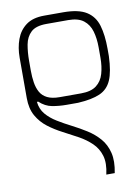

<svg xmlns="http://www.w3.org/2000/svg" viewBox="-92 -903 706 965"><g transform="rotate(-10 261.0 -420.5)"><path d="M371 0Q384 -57 372.5 -95.5Q361 -134 333 -161Q305 -188 268 -208.5Q231 -229 192 -249Q153 -269 119.5 -294.5Q86 -320 65 -357Q44 -394 44 -448Q44 -499 44 -551Q44 -603 44 -654Q44 -705 59.5 -747.5Q75 -790 109.5 -815.5Q144 -841 202 -841H299Q377 -841 417.5 -815.5Q458 -790 472.5 -741Q487 -692 487 -622V-584Q484 -505 465.5 -462.5Q447 -420 406 -402Q365 -384 294 -380Q281 -380 266.5 -380Q252 -380 236 -380Q197 -380 162 -386.5Q127 -393 97 -421L91 -420Q95 -383 117 -357Q139 -331 172.5 -310.5Q206 -290 243.5 -271Q281 -252 316.5 -229.5Q352 -207 378.5 -176.5Q405 -146 415.5 -103Q426 -60 414 0ZM317 -424Q368 -424 395.5 -445Q423 -466 433.5 -502.5Q444 -539 444 -583V-637Q444 -682 433.5 -718.5Q423 -755 395.5 -776.5Q368 -798 317 -798H206Q152 -798 127 -774.5Q102 -751 95 -713Q88 -675 88 -631V-580Q88 -548 92.5 -519.5Q97 -491 109 -469.5Q121 -448 145 -436Q169 -424 208 -424Z"/></g></svg>

Font: Matangi Light
Style: Regular
Weight: 300
Designer: Prashant Pant
Foundry: The Graphic Ant
Version: Version 3.002